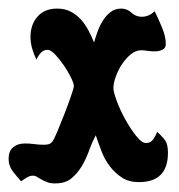

<svg xmlns="http://www.w3.org/2000/svg" viewBox="-29 -412 417 447"><path d="M104 -392Q122 -392 135.5 -385Q149 -378 159 -367Q169 -356 176.5 -342Q184 -328 190 -313Q193 -324 198 -338Q203 -352 210.5 -364Q218 -376 228.5 -384Q239 -392 253 -392Q267 -392 277 -382.5Q287 -373 301 -373Q318 -373 331 -386Q339 -370 348 -348.5Q357 -327 357 -310Q357 -300 350 -296.5Q343 -293 334 -292.5Q325 -292 315.5 -293.5Q306 -295 300 -295Q287 -295 275.5 -285.5Q264 -276 255 -262.5Q246 -249 240.5 -233.5Q235 -218 235 -207Q235 -198 243 -176.5Q251 -155 263 -133.5Q275 -112 288 -95.5Q301 -79 311 -79Q322 -79 328 -88Q334 -97 337 -105Q351 -92 356.5 -83.5Q362 -75 362 -56Q362 12 294 12Q271 12 255 1.5Q239 -9 227 -24.5Q215 -40 207.5 -59.5Q200 -79 194 -97Q185 -80 178 -60.5Q171 -41 161 -24.5Q151 -8 137 3.5Q123 15 99 15Q88 15 80.5 12Q73 9 67.5 6Q62 3 57.5 0Q53 -3 48 -3Q40 -3 33 1.5Q26 6 20 10Q10 -1 0.5 -13.5Q-9 -26 -9 -42Q-9 -60 1.5 -69Q12 -78 29 -78Q40 -78 51 -76.5Q62 -75 73 -75Q80 -75 85 -76.5Q90 -78 94 -84Q97 -88 105 -107Q113 -126 121.5 -148Q130 -170 136.5 -189Q143 -208 143 -211Q143 -218 136 -232Q129 -246 119.5 -260Q110 -274 99.5 -285Q89 -296 82 -296Q72 -296 65.5 -288.5Q59 -281 56 -273Q50 -285 46 -298.5Q42 -312 42 -326Q42 -355 58.5 -373.5Q75 -392 104 -392Z"/></svg>

Font: Gloria
Style: Regular
Weight: 400
Designer: Peter Wiegel
Foundry: Peter Wiegel
Version: Version 1.000